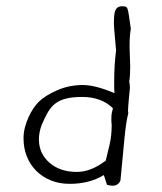

<svg xmlns="http://www.w3.org/2000/svg" viewBox="-20 -599 517 612"><path d="M397 -507Q395 -496 394 -482Q393 -468 393 -449Q393 -435 394 -418Q395 -401 395 -387Q395 -357 392 -339Q394 -329 394 -319Q394 -316 393 -307Q392 -298 391 -286.5Q390 -275 389 -263.5Q388 -252 388 -245Q388 -243 388.5 -241.5Q389 -240 389 -238Q382 -213 376.5 -155.5Q371 -98 364 -24Q357 -7 339 -7Q331 -7 321 -10L311 -41Q265 -13 202 -13Q169 -13 142 -24Q115 -35 95.5 -54.5Q76 -74 65.5 -100.5Q55 -127 55 -158Q55 -176 59.5 -193Q64 -210 71 -225.5Q78 -241 86.5 -253.5Q95 -266 103 -274Q123 -294 161.5 -311Q200 -328 244 -328Q284 -328 345 -302Q344 -312 344 -321.5Q344 -331 344 -340Q344 -393 350 -438L344 -506Q344 -511 343.5 -515Q343 -519 343 -523Q343 -533 343.5 -543Q344 -553 346 -561Q348 -569 353.5 -574Q359 -579 369 -579Q376 -579 380 -578Q384 -577 386.5 -570.5Q389 -564 391 -549Q393 -534 397 -507ZM340 -254Q303 -290 242 -290Q212 -290 191.5 -285Q171 -280 157 -269.5Q143 -259 133 -242Q123 -225 113 -201Q104 -177 104 -155Q104 -110 137.5 -80.5Q171 -51 225 -51Q270 -51 317 -87Q322 -107 329 -136.5Q336 -166 336 -201Q335 -207 335 -212Q335 -217 335 -222Q335 -233 336.5 -239.5Q338 -246 340 -254Z"/></svg>

Font: Gaegu Light
Style: Regular
Weight: 300
Designer: JIKJI
Foundry: JIKJI
Version: Version 1.00